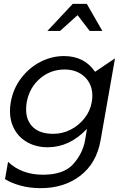

<svg xmlns="http://www.w3.org/2000/svg" viewBox="-20 -786 651 1000"><path d="M116 -216Q116 -239 120 -258Q135 -332 189.5 -378Q244 -424 316 -424Q380 -424 420.5 -386Q461 -348 461 -287Q461 -272 458 -255Q450 -208 420 -170Q390 -132 347.5 -110.5Q305 -89 258 -89Q188 -89 152 -123.5Q116 -158 116 -216ZM204 124Q93 124 22 57L6 147Q40 168 88 181Q136 194 192 194Q314 194 398.5 129Q483 64 504 -56L579 -482L475 -412Q420 -494 313 -494Q249 -494 190 -463.5Q131 -433 89.5 -378Q48 -323 36 -253Q32 -232 32 -208Q32 -153 56.5 -110Q81 -67 126 -43Q171 -19 229 -19Q342 -19 433 -115L423 -55Q411 13 361.5 68.5Q312 124 204 124ZM432 -766H359L227 -625H293L384 -707L447 -625H513Z"/></svg>

Font: Geom Light
Style: Italic
Weight: 300
Italic angle: -10°
Version: Version 1.102